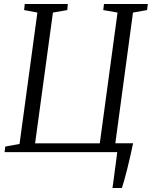

<svg xmlns="http://www.w3.org/2000/svg" viewBox="-20 -763 762 963"><path d="M544 180Q547 162 549.8 139.8Q552.5 117.5 555.8 93.5Q559 69.5 562.2 45.5Q565.5 21.5 568 0H3L6.5 -28L78 -41L167.5 -700L101 -712.5L104 -743H320L317.5 -712.5L245.5 -700L156 -44H480.5L569.5 -700L498 -712.5L501.5 -743H721.5L717.5 -712.5L647 -700L558.5 -44.5H647.5Q641 -12 633.2 21.5Q625.5 55 617.8 85.8Q610 116.5 603.2 141Q596.5 165.5 591.5 180Z"/></svg>

Font: Merriweather 72pt Light
Style: Italic
Weight: 300
Italic angle: -7.8°
Version: Version 2.101